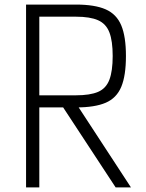

<svg xmlns="http://www.w3.org/2000/svg" viewBox="-20 -820 640 840"><path d="M94 0V-800H312Q395 -800 442.5 -779Q490 -758 510.5 -709Q531 -660 531 -575Q531 -489 510.5 -440Q490 -391 442.5 -370.5Q395 -350 312 -350H114V-403H312Q374 -403 409 -418Q444 -433 458.5 -471Q473 -509 473 -575Q473 -641 458.5 -678.5Q444 -716 409 -731.5Q374 -747 312 -747H152V0ZM486 0 236 -381H304L553 0Z"/></svg>

Font: Victor Mono Thin ExtraLight
Style: Regular
Weight: 250
Monospace: yes
Version: Version 1.561;gftools[0.9.30]